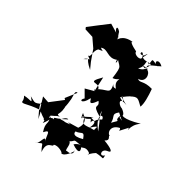

<svg xmlns="http://www.w3.org/2000/svg" viewBox="-246 -1040 1235 1312"><g transform="rotate(30 371.5 -384.0)"><path d="M350 -147C274 -138 345 -148 261 -144C275 -131 296 -182 321 -170C218 -113 224 -149 243 -109C231 -149 190 -89 203 -132C247 -151 239 -155 262 -156C216 -168 266 -159 259 -257C257 -224 263 -236 269 -301C271 -335 260 -366 285 -359L226 -284L235 -274L143 -203L93 -220L120 -130C21 -124 -9 -99 -13 -120C-21 -107 -1 -124 -22 -160C32 -159 63 -131 20 -179C77 -150 53 -146 152 -189C55 -210 131 -104 142 -69C130 -146 114 -126 173 -92C178 -73 187 -98 182 -61C227 -121 210 -118 204 -127C225 -71 190 -80 215 -8C262 -61 241 5 263 47C238 -19 238 77 205 81C269 51 238 54 274 115C264 24 328 52 321 30C350 15 407 52 393 53C422 70 472 -7 466 -8C458 -24 488 36 421 22C400 31 425 -33 402 -44C440 -64 412 -73 469 -62C505 -61 461 -66 437 -40C502 5 512 -23 481 -69C489 -19 506 -84 560 -41C553 -5 545 -32 600 -66C670 -63 658 -42 662 -83C628 -50 613 -108 658 -116C704 -121 674 -144 607 -169C648 -190 609 -209 622 -215C599 -220 585 -281 656 -296C672 -279 635 -250 708 -328C715 -276 695 -346 765 -392C633 -354 629 -383 619 -380C586 -296 654 -363 585 -296C589 -348 553 -349 598 -385C628 -356 664 -330 618 -358C605 -363 662 -372 602 -417C563 -429 541 -485 616 -453C550 -488 544 -492 588 -473C522 -510 517 -445 565 -491C619 -424 527 -501 547 -475C616 -528 625 -526 605 -515C660 -548 665 -527 704 -492C717 -520 716 -581 711 -636C635 -659 618 -626 595 -649C652 -647 652 -717 619 -733C613 -760 604 -710 559 -712C607 -746 565 -805 610 -771C617 -829 607 -808 678 -788C618 -795 646 -848 691 -802C595 -760 601 -760 609 -741C551 -751 605 -727 601 -737C656 -809 585 -763 550 -792C580 -849 562 -824 551 -807C499 -785 530 -857 547 -790C550 -760 486 -778 490 -804C442 -827 417 -849 441 -848C348 -861 330 -796 339 -807C334 -836 307 -888 336 -843C280 -927 278 -845 344 -825L248 -883C202 -848 155 -813 109 -777L115 -762L181 -741L227 -674L258 -588L281 -537C198 -609 261 -603 204 -579C234 -612 263 -581 219 -616C245 -611 230 -662 260 -687C304 -697 298 -683 269 -706C317 -726 340 -663 405 -689C405 -634 428 -707 393 -717C444 -643 457 -685 441 -566C498 -567 546 -651 501 -632C497 -572 440 -564 524 -487C537 -549 479 -484 467 -536C485 -451 450 -491 371 -437C407 -423 341 -423 394 -452C387 -502 288 -443 384 -538L379 -427L312 -409L346 -350C312 -323 348 -303 379 -369C391 -385 379 -298 436 -383C473 -339 400 -350 496 -294C480 -367 500 -324 503 -266C515 -264 490 -319 539 -201C457 -299 518 -330 522 -285C458 -253 510 -241 450 -258C480 -283 454 -263 385 -230C460 -230 444 -274 463 -228C466 -263 508 -255 473 -192C550 -264 497 -190 513 -195C443 -198 421 -174 410 -236C408 -271 395 -174 386 -259C390 -249 473 -217 384 -126C449 -113 452 -171 476 -104C394 -81 391 -114 421 -155L329 -153Z"/></g></svg>

Font: Hussar Lance
Style: ExBd
Weight: 700
Foundry: Cannot Into Space Fonts, PlusOne Fonts
Version: Version 2.270